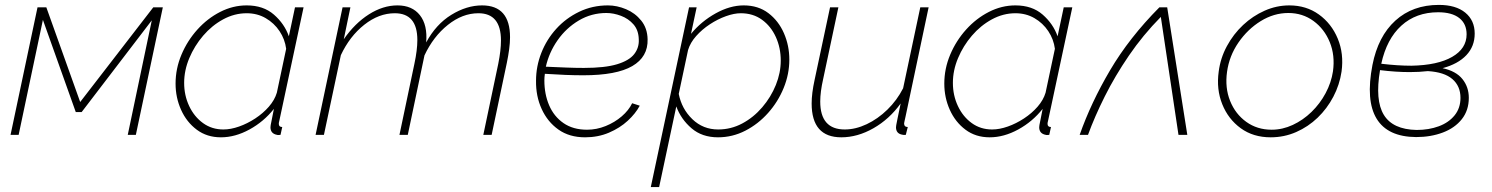

<svg xmlns="http://www.w3.org/2000/svg" viewBox="-20 -550 6084 783"><path d="M23 0 133 -520H169L307 -134L605 -520H644L534 0H501L599 -467L313 -93H289L155 -469L56 0Z M881 10Q824 10 782.5 -21Q741 -52 718.5 -102Q696 -152 696 -209Q696 -270 720 -327Q744 -384 785 -429.5Q826 -475 878 -501.5Q930 -528 986 -528Q1054 -528 1097 -490.5Q1140 -453 1158 -402L1183 -520H1218L1119 -57Q1117 -50 1117 -45Q1117 -32 1131 -32L1124 0Q1120 0 1116.5 0.5Q1113 1 1110 0Q1083 -5 1083 -31Q1083 -35 1084 -40.5Q1085 -46 1088 -60.5Q1091 -75 1097 -106Q1056 -54 997.5 -22Q939 10 881 10ZM891 -22Q921 -22 955 -34Q989 -46 1021 -67Q1053 -88 1076.5 -115Q1100 -142 1109 -172L1147 -351Q1142 -390 1120 -423Q1098 -456 1063.5 -476Q1029 -496 986 -496Q936 -496 890 -471Q844 -446 808.5 -404.5Q773 -363 752 -313Q731 -263 731 -212Q731 -161 751.5 -117.5Q772 -74 808 -48Q844 -22 891 -22Z M1377 -520H1409L1382 -390Q1427 -455 1484.5 -491.5Q1542 -528 1601 -528Q1661 -528 1692.5 -488Q1724 -448 1718 -377Q1758 -451 1820.5 -489.5Q1883 -528 1946 -528Q2060 -528 2060 -398Q2060 -376 2056.5 -349.5Q2053 -323 2047 -294L1985 0H1951L2012 -290Q2023 -345 2023 -385Q2023 -496 1931 -496Q1866 -496 1806.5 -448.5Q1747 -401 1711 -324L1643 0H1609L1670 -290Q1682 -346 1682 -387Q1682 -496 1590 -496Q1525 -496 1465.5 -449Q1406 -402 1370 -325L1301 0H1267Z M2366 10Q2302 10 2257.5 -21.5Q2213 -53 2189 -105.5Q2165 -158 2166 -221Q2166 -279 2187.5 -334Q2209 -389 2248.5 -432.5Q2288 -476 2342 -502Q2396 -528 2459 -528Q2496 -528 2533 -512.5Q2570 -497 2595 -466Q2620 -435 2621 -390Q2623 -318 2558.5 -280.5Q2494 -243 2359 -243Q2324 -243 2286 -244.5Q2248 -246 2202 -249Q2200 -235 2200 -222Q2200 -166 2219.5 -120.5Q2239 -75 2278 -48Q2317 -21 2374 -21Q2413 -21 2450 -36Q2487 -51 2515.5 -75.5Q2544 -100 2558 -129L2589 -119Q2572 -87 2540 -57.5Q2508 -28 2463.5 -9Q2419 10 2366 10ZM2453 -497Q2392 -497 2340.5 -466.5Q2289 -436 2254 -386Q2219 -336 2206 -278Q2252 -276 2289 -274.5Q2326 -273 2361 -273Q2447 -273 2496.5 -288Q2546 -303 2566.5 -329.5Q2587 -356 2585 -390Q2584 -427 2563.5 -450.5Q2543 -474 2512.5 -485.5Q2482 -497 2453 -497Z M2790 -520H2821L2798 -412Q2840 -463 2898.5 -495.5Q2957 -528 3013 -528Q3072 -528 3113.5 -496.5Q3155 -465 3177 -414.5Q3199 -364 3199 -307Q3199 -248 3176 -191.5Q3153 -135 3112.5 -89.5Q3072 -44 3019.5 -17Q2967 10 2908 10Q2843 10 2800 -27Q2757 -64 2738 -116L2668 213H2634ZM2909 -22Q2961 -22 3007 -46.5Q3053 -71 3088.5 -112.5Q3124 -154 3144 -203.5Q3164 -253 3164 -303Q3164 -355 3144 -399Q3124 -443 3087.5 -469.5Q3051 -496 3001 -496Q2974 -496 2940.5 -484Q2907 -472 2875 -451Q2843 -430 2819 -403Q2795 -376 2786 -346L2748 -167Q2760 -106 2803.5 -64Q2847 -22 2909 -22Z M3411 10Q3290 10 3290 -128Q3290 -169 3302 -224L3365 -520H3399L3337 -228Q3325 -175 3325 -136Q3325 -22 3425 -22Q3469 -22 3514.5 -43.5Q3560 -65 3599 -103Q3638 -141 3663 -190L3733 -520H3767L3673 -75Q3671 -66 3669 -57Q3667 -48 3667 -47Q3667 -32 3682 -32L3674 0Q3665 1 3658 -1Q3634 -6 3634 -31Q3634 -34 3635 -40Q3636 -46 3640 -65.5Q3644 -85 3653 -128Q3607 -64 3542 -27Q3477 10 3411 10Z M4016 10Q3959 10 3917.5 -21Q3876 -52 3853.5 -102Q3831 -152 3831 -209Q3831 -270 3855 -327Q3879 -384 3920 -429.5Q3961 -475 4013 -501.5Q4065 -528 4121 -528Q4189 -528 4232 -490.5Q4275 -453 4293 -402L4318 -520H4353L4254 -57Q4252 -50 4252 -45Q4252 -32 4266 -32L4259 0Q4255 0 4251.5 0.5Q4248 1 4245 0Q4218 -5 4218 -31Q4218 -35 4219 -40.5Q4220 -46 4223 -60.5Q4226 -75 4232 -106Q4191 -54 4132.5 -22Q4074 10 4016 10ZM4026 -22Q4056 -22 4090 -34Q4124 -46 4156 -67Q4188 -88 4211.5 -115Q4235 -142 4244 -172L4282 -351Q4277 -390 4255 -423Q4233 -456 4198.5 -476Q4164 -496 4121 -496Q4071 -496 4025 -471Q3979 -446 3943.5 -404.5Q3908 -363 3887 -313Q3866 -263 3866 -212Q3866 -161 3886.5 -117.5Q3907 -74 3943 -48Q3979 -22 4026 -22Z M4383 0Q4429 -131 4507 -263.5Q4585 -396 4708 -520H4740L4822 0H4786L4714 -481Q4641 -407 4584 -323.5Q4527 -240 4485.5 -157Q4444 -74 4417 0Z M5162 10Q5091 10 5040 -27Q4989 -64 4964.5 -125Q4940 -186 4950 -258Q4957 -313 4983.5 -362Q5010 -411 5049.5 -448Q5089 -485 5137.5 -506.5Q5186 -528 5238 -528Q5307 -528 5358.5 -491Q5410 -454 5435.5 -392.5Q5461 -331 5451 -258Q5443 -204 5417.5 -155.5Q5392 -107 5353.5 -70Q5315 -33 5266 -11.5Q5217 10 5162 10ZM5166 -21Q5210 -21 5252 -40.5Q5294 -60 5328.5 -93.5Q5363 -127 5386 -170Q5409 -213 5416 -259Q5425 -324 5403 -378Q5381 -432 5336.5 -464.5Q5292 -497 5234 -497Q5175 -497 5121.5 -464Q5068 -431 5030.5 -376.5Q4993 -322 4984 -257Q4975 -192 4996.5 -138.5Q5018 -85 5062.5 -53Q5107 -21 5166 -21Z M5755 9Q5639 8 5594 -66Q5549 -140 5577 -285Q5600 -402 5670.5 -466Q5741 -530 5848 -530Q5917 -530 5955.5 -498.5Q5994 -467 5994 -413Q5994 -361 5960 -325Q5926 -289 5863 -272Q5918 -260 5944 -227.5Q5970 -195 5970 -151Q5970 -100 5941.5 -64Q5913 -28 5864 -9.5Q5815 9 5755 9ZM5845 -500Q5755 -500 5695 -445.5Q5635 -391 5613 -290Q5647 -286 5677.5 -284Q5708 -282 5736 -282Q5843 -284 5902 -318Q5961 -352 5961 -410Q5961 -453 5931 -476.5Q5901 -500 5845 -500ZM5757 -20Q5807 -20 5847.5 -35Q5888 -50 5912 -79.5Q5936 -109 5936 -151Q5936 -199 5903 -227.5Q5870 -256 5803 -260Q5768 -256 5729 -256Q5701 -256 5670.5 -258Q5640 -260 5608 -264Q5587 -141 5623.5 -81.5Q5660 -22 5757 -20Z"/></svg>

Font: Raleway ExtraLight
Style: Italic
Weight: 200
Italic angle: -12°
Designer: Matt McInerney, Pablo Impallari, Rodrigo Fuenzalida
Foundry: Matt McInerney, Pablo Impallari, Rodrigo Fuenzalida
Version: Version 4.026